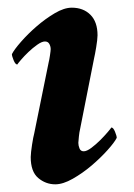

<svg xmlns="http://www.w3.org/2000/svg" viewBox="-20 -472 350 500"><path d="M107 -311 69 -124Q68 -121 66.5 -113Q65 -105 63.5 -95.5Q62 -86 61 -77Q60 -68 60 -63Q60 -25 79.5 -8.5Q99 8 124 8Q144 8 169.5 -6.5Q195 -21 218 -40.5Q241 -60 259.5 -80.5Q278 -101 284 -113Q284 -118 279.5 -129Q275 -140 270 -140Q269 -138 260.5 -128Q252 -118 241 -107Q230 -96 218 -87Q206 -78 198 -78Q190 -78 187 -85.5Q184 -93 184 -100Q184 -104 185.5 -117Q187 -130 188 -133L225 -320Q226 -324 227.5 -332Q229 -340 230.5 -349Q232 -358 233 -366.5Q234 -375 234 -380Q234 -415 215.5 -433.5Q197 -452 167 -452Q147 -452 122.5 -437.5Q98 -423 75.5 -403.5Q53 -384 35 -363.5Q17 -343 11 -331Q11 -326 15.5 -315Q20 -304 25 -304Q26 -306 34.5 -316Q43 -326 54 -336.5Q65 -347 77 -355.5Q89 -364 97 -364Q105 -364 108.5 -357.5Q112 -351 112 -344Q112 -340 110 -327Q108 -314 107 -311Z"/></svg>

Font: Vermiglione
Style: Italic
Weight: 400
Italic angle: -11°
Version: Version 1.105